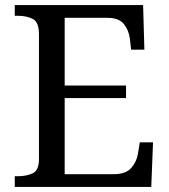

<svg xmlns="http://www.w3.org/2000/svg" viewBox="-20 -734 663 754"><path d="M38 0V-42H51Q84 -42 108.5 -53.5Q133 -65 133 -109V-600Q133 -647 109 -659.5Q85 -672 51 -672H38V-714H542L547 -539H495L490 -582Q486 -615 466.5 -639.5Q447 -664 402 -664H234V-398H475V-349H234V-50H427Q474 -50 495.5 -74.5Q517 -99 522 -132L529 -175H581L574 0Z"/></svg>

Font: Noto Serif Khitan Small Script
Style: Regular
Weight: 400
Designer: LIU Zhao, ZHANG Congyu, Kushim JIANG
Foundry: Guyu Beijing Co. Ltd.
Version: Version 1.000; ttfautohint (v1.8.4.7-5d5b)